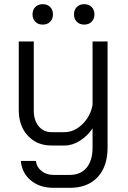

<svg xmlns="http://www.w3.org/2000/svg" viewBox="-20 -698 612 921"><path d="M80 74H152Q156 104 179.5 122.5Q203 141 237 141H315Q367 141 395.5 106.5Q424 72 424 10V-82Q400 -46 363.5 -23Q327 0 291 0H227Q157 0 113.5 -47Q70 -94 70 -170V-499H142V-168Q142 -121 165.5 -92.5Q189 -64 227 -64H289Q335 -64 374 -101Q413 -138 424 -194V-499H496V10Q496 101 448 152Q400 203 315 203H237Q171 203 128 167.5Q85 132 80 74ZM136 -629Q136 -651 149.5 -664.5Q163 -678 185 -678Q207 -678 220.5 -664.5Q234 -651 234 -629Q234 -607 220.5 -593.5Q207 -580 185 -580Q163 -580 149.5 -593.5Q136 -607 136 -629ZM335 -629Q335 -651 348.5 -664.5Q362 -678 384 -678Q406 -678 419.5 -664.5Q433 -651 433 -629Q433 -607 419.5 -593.5Q406 -580 384 -580Q362 -580 348.5 -593.5Q335 -607 335 -629Z"/></svg>

Font: Bai Jamjuree
Style: Regular
Weight: 400
Designer: Katatrad Aksorn Co.,Ltd.
Foundry: Cadson Demak Co.,Ltd.
Version: Version 1.000; ttfautohint (v1.6)